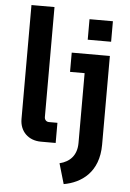

<svg xmlns="http://www.w3.org/2000/svg" viewBox="-63 -796 719 1063"><g transform="rotate(5 296.5 -264.0)"><path d="M186 -1H268V-113H221C206 -113 196 -124 196 -139V-750H68V-117C68 -48 116 -1 186 -1ZM299 109 332 222C429 205 525 140 525 -14V-507H313V-400H394V-12C394 56 357 95 299 109ZM395 -586H525V-700H395Z"/></g></svg>

Font: Finlandica SemiBold
Style: Regular
Weight: 600
Designer: Niklas Ekholm, Juho Hiilivirta, Jaakko Suomalainen
Foundry: Helsinki Type Studio
Version: Version 2.000;Glyphs 3.2 (3202)